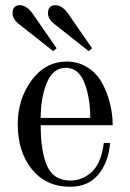

<svg xmlns="http://www.w3.org/2000/svg" viewBox="-20 -704 500 736"><path d="M192 -684Q218 -684 241 -652L333 -519L320 -508L192 -609Q164 -630 164 -653Q164 -684 192 -684ZM56 -684Q82 -684 105 -652L197 -519L184 -508L56 -609Q28 -630 28 -653Q28 -684 56 -684ZM136 -252H326Q326 -330 303.5 -387Q281 -444 232 -444Q183 -444 159.5 -386.5Q136 -329 136 -252ZM248 12Q157 12 102.5 -55Q48 -122 48 -228Q48 -324 101 -396Q154 -468 236 -468Q280 -468 315.5 -445.5Q351 -423 371 -386.5Q391 -350 401.5 -308Q412 -266 412 -224H136Q136 -122 161 -67Q186 -12 250 -12Q270 -12 288.5 -18.5Q307 -25 326 -39.5Q345 -54 359 -84Q373 -114 378 -156H402Q396 -82 357 -35Q318 12 248 12Z"/></svg>

Font: Old Standard TT
Style: Regular
Weight: 400
Designer: Alexey Kryukov <alexios@thessalonica.org.ru>
Version: Version 1.0